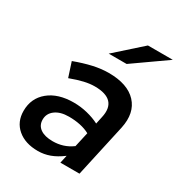

<svg xmlns="http://www.w3.org/2000/svg" viewBox="-174 -838 888 957"><g transform="rotate(30 270.5 -359.0)"><path d="M185 6Q112 6 68 -31.5Q24 -69 24 -132Q24 -205 77.5 -249Q131 -293 221 -293Q261 -293 299.5 -283.5Q338 -274 369 -258L378 -300Q391 -357 364 -386Q337 -415 271 -415Q243 -415 210.5 -407.5Q178 -400 135 -384L108 -467Q162 -487 208.5 -497.5Q255 -508 298 -508Q407 -508 458 -453Q509 -398 489 -304L422 0H312L322 -45Q286 -18 253 -6Q220 6 185 6ZM128 -142Q128 -109 153.5 -91Q179 -73 225 -73Q255 -73 282.5 -81.5Q310 -90 336 -109L355 -194Q331 -207 300.5 -213.5Q270 -220 235 -220Q186 -220 157 -198.5Q128 -177 128 -142ZM398 -724H541L352 -591H249Z"/></g></svg>

Font: Red Hat Text Medium
Style: Italic
Weight: 500
Italic angle: -12°
Designer: Pentagram / MCKL
Foundry: Pentagram / MCKL
Version: Version 1.003; Red Hat Text Medium Italic